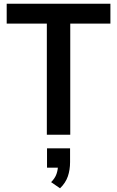

<svg xmlns="http://www.w3.org/2000/svg" viewBox="-20 -725 629 1033"><path d="M232 0V-598H16V-705H574V-598H358V0ZM303 288 255 255Q276 234 284 211Q292 188 292 163L317 177H233V73H357V147Q357 189 345 224Q333 259 303 288Z"/></svg>

Font: Nunito Sans 10pt SemiCondensed
Style: Bold
Weight: 700
Width: 4
Designer: Vernon Adams
Foundry: Vernon Adams
Version: Version 3.101;gftools[0.9.27]